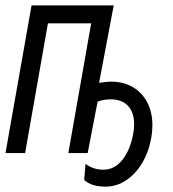

<svg xmlns="http://www.w3.org/2000/svg" viewBox="-24 -570 644 715"><path d="M289.5 100 294.5 40.5Q324 62 360.5 62Q403.5 62 432.8 24Q462 -14 472.5 -74Q475.5 -92 475.5 -107.5Q475.5 -151 453 -175.5Q430.5 -200 389 -200Q361 -200 339.5 -191.5L302.5 0H230.5L315.5 -483H154.5L69.5 0H-3.5L93.5 -550H399.5L345 -261.5Q373 -266 389.5 -266Q435.5 -266 470.2 -245.8Q505 -225.5 524.2 -189Q543.5 -152.5 543.5 -104Q543.5 -79.5 539.5 -58Q530.5 -5.5 506 36Q481.5 77.5 446 101.2Q410.5 125 368.5 125Q316 125 289.5 100Z"/></svg>

Font: JuliaMono SemiBold
Style: Italic
Weight: 600
Italic angle: -9°
Monospace: yes
Designer: cormullion
Foundry: corm
Version: Version 0.056; ttfautohint (v1.8.4)